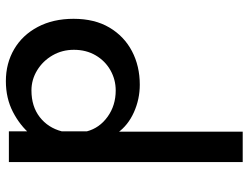

<svg xmlns="http://www.w3.org/2000/svg" viewBox="-114 -702 827 638"><g transform="rotate(90 299.0 -383.5)"><path d="M250 10Q191 10 144 -17.5Q97 -45 70 -96Q43 -147 43 -215Q43 -285 72 -334Q101 -383 150.5 -409Q200 -435 262 -435Q310 -435 353.5 -415.5Q397 -396 422 -361L418 -326V-777H519V0H417V-100L428 -73Q398 -37 352.5 -13.5Q307 10 250 10ZM281 -75Q334 -75 369.5 -102.5Q405 -130 417 -176V-259Q406 -301 368.5 -328Q331 -355 281 -355Q245 -355 214 -337.5Q183 -320 164.5 -288.5Q146 -257 146 -216Q146 -177 164.5 -145Q183 -113 214 -94Q245 -75 281 -75Z"/></g></svg>

Font: Reem Kufi Fun
Style: Regular
Weight: 400
Designer: Khaled Hosny
Version: Version 1.005